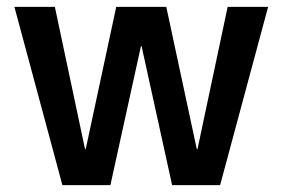

<svg xmlns="http://www.w3.org/2000/svg" viewBox="-20 -540 824 560"><path d="M162 0 22 -520H140L228 -105H230L319 -520H465L554 -105H556L644 -520H762L622 0H482L393 -405H391L302 0Z"/></svg>

Font: M PLUS 2 Thin Medium
Style: Regular
Weight: 500
Version: Version 1.001